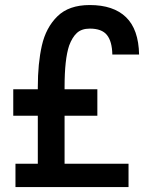

<svg xmlns="http://www.w3.org/2000/svg" viewBox="-20 -762 640 782"><path d="M43 -95H134V-290.5H34V-398.5H134V-407.5Q134 -503.5 150.5 -576.5Q167 -649.5 213.8 -695.5Q260.5 -741.5 345.5 -741.5Q442 -741.5 493.2 -692Q544.5 -642.5 546.5 -540H437.5Q436.5 -593.5 415.5 -619.5Q394.5 -645.5 346 -645.5Q312.5 -645.5 293.2 -627.8Q274 -610 261.5 -576Q243 -520.5 243 -407.5V-398.5H376.5V-290.5H243V-95H503.5V0H43Z"/></svg>

Font: JuliaMono SemiBold
Style: Regular
Weight: 600
Monospace: yes
Designer: cormullion
Foundry: corm
Version: Version 0.055; ttfautohint (v1.8.4)